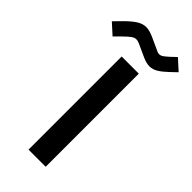

<svg xmlns="http://www.w3.org/2000/svg" viewBox="-333 -849 897 897"><g transform="rotate(45 115.5 -400.5)"><path d="M173.8 -749.5Q181.2 -747.1 185.5 -747.1Q196.3 -747.1 206.1 -754.2Q215.8 -761.2 230.5 -774.4L257.3 -799.8L310.1 -752L279.8 -723.1Q254.9 -699.2 234.9 -687Q214.8 -674.8 193.4 -674.8Q173.8 -674.8 147.5 -686.5L84.5 -715.3Q72.3 -721.2 62 -721.2Q49.8 -721.2 36.9 -711.7Q23.9 -702.1 3.9 -682.1L-26.4 -651.9L-79.1 -699.7L-47.9 -731.4Q-17.1 -763.2 6.8 -778.8Q30.8 -794.4 53.2 -794.4Q65.9 -794.4 80.1 -790.3Q94.2 -786.1 110.8 -778.3ZM183.1 -615.7V-0.5H69.8V-615.7Z"/></g></svg>

Font: Vazirmatn RD FD SemiBold
Style: Regular
Weight: 600
Designer: Saber Rastikerdar
Foundry: Saber Rastikerdar
Version: Version 33.003